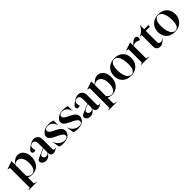

<svg xmlns="http://www.w3.org/2000/svg" viewBox="418 -2336 4234 4234"><g transform="rotate(-45 2535.0 -219.0)"><path d="M14 195 72 175V-439L14 -453V-458L201 -523H202V-417Q252 -467 296 -495Q340 -523 391 -523Q442 -523 485.5 -495Q529 -467 555.5 -411.5Q582 -356 582 -277Q582 -187 547.5 -121Q513 -55 453 -20Q393 15 320 15Q287 15 259.5 8.5Q232 2 202 -8V175L280 195V200H14ZM318 3Q375 3 412.5 -52.5Q450 -108 450 -215Q450 -292 429 -344Q408 -396 374 -421Q340 -446 300 -446Q248 -446 202 -404V-66Q251 3 318 3Z M628 -80Q628 -102 642.5 -116.5Q657 -131 698 -149L898 -234V-372Q898 -431 877 -456.5Q856 -482 818 -482Q780 -482 756 -460.5Q732 -439 732 -398Q732 -364 747 -326Q728 -310 701 -310Q677 -310 662.5 -323Q648 -336 648 -358Q648 -381 668 -404.5Q688 -428 737 -462Q787 -495 820 -509Q853 -523 886 -523Q948 -523 987.5 -484Q1027 -445 1027 -376V-74Q1027 -56 1038 -45Q1049 -34 1067 -34Q1085 -34 1110 -44V-38Q1063 -11 1036.5 0.5Q1010 12 982 12Q942 12 920 -12Q898 -36 898 -78V-86Q875 -42 837.5 -13.5Q800 15 748 15Q693 15 660.5 -13.5Q628 -42 628 -80ZM822 -53Q849 -53 869.5 -67.5Q890 -82 898 -103V-222L804 -182Q772 -168 759.5 -154Q747 -140 747 -119Q747 -91 768 -72Q789 -53 822 -53Z M1171 -5 1141 -177H1147Q1170 -103 1230 -57Q1290 -11 1365 -11Q1406 -11 1427 -28.5Q1448 -46 1448 -74Q1448 -105 1420 -131.5Q1392 -158 1319 -193L1264 -219Q1183 -258 1152 -289.5Q1121 -321 1121 -362Q1121 -401 1150.5 -438Q1180 -475 1233 -499Q1286 -523 1352 -523Q1428 -523 1491 -499V-356H1486Q1472 -423 1424.5 -465Q1377 -507 1313 -507Q1271 -507 1247.5 -489Q1224 -471 1224 -443Q1224 -414 1248 -389.5Q1272 -365 1331 -337L1374 -317Q1451 -280 1485 -242Q1519 -204 1519 -152Q1519 -108 1493 -69.5Q1467 -31 1415 -8Q1363 15 1290 15Q1252 15 1221 9Q1190 3 1171 -5Z M1619 -5 1589 -177H1595Q1618 -103 1678 -57Q1738 -11 1813 -11Q1854 -11 1875 -28.5Q1896 -46 1896 -74Q1896 -105 1868 -131.5Q1840 -158 1767 -193L1712 -219Q1631 -258 1600 -289.5Q1569 -321 1569 -362Q1569 -401 1598.5 -438Q1628 -475 1681 -499Q1734 -523 1800 -523Q1876 -523 1939 -499V-356H1934Q1920 -423 1872.5 -465Q1825 -507 1761 -507Q1719 -507 1695.5 -489Q1672 -471 1672 -443Q1672 -414 1696 -389.5Q1720 -365 1779 -337L1822 -317Q1899 -280 1933 -242Q1967 -204 1967 -152Q1967 -108 1941 -69.5Q1915 -31 1863 -8Q1811 15 1738 15Q1700 15 1669 9Q1638 3 1619 -5Z M2012 -80Q2012 -102 2026.5 -116.5Q2041 -131 2082 -149L2282 -234V-372Q2282 -431 2261 -456.5Q2240 -482 2202 -482Q2164 -482 2140 -460.5Q2116 -439 2116 -398Q2116 -364 2131 -326Q2112 -310 2085 -310Q2061 -310 2046.5 -323Q2032 -336 2032 -358Q2032 -381 2052 -404.5Q2072 -428 2121 -462Q2171 -495 2204 -509Q2237 -523 2270 -523Q2332 -523 2371.5 -484Q2411 -445 2411 -376V-74Q2411 -56 2422 -45Q2433 -34 2451 -34Q2469 -34 2494 -44V-38Q2447 -11 2420.5 0.5Q2394 12 2366 12Q2326 12 2304 -12Q2282 -36 2282 -78V-86Q2259 -42 2221.5 -13.5Q2184 15 2132 15Q2077 15 2044.5 -13.5Q2012 -42 2012 -80ZM2206 -53Q2233 -53 2253.5 -67.5Q2274 -82 2282 -103V-222L2188 -182Q2156 -168 2143.5 -154Q2131 -140 2131 -119Q2131 -91 2152 -72Q2173 -53 2206 -53Z M2501 195 2559 175V-439L2501 -453V-458L2688 -523H2689V-417Q2739 -467 2783 -495Q2827 -523 2878 -523Q2929 -523 2972.5 -495Q3016 -467 3042.5 -411.5Q3069 -356 3069 -277Q3069 -187 3034.5 -121Q3000 -55 2940 -20Q2880 15 2807 15Q2774 15 2746.5 8.5Q2719 2 2689 -8V175L2767 195V200H2501ZM2805 3Q2862 3 2899.5 -52.5Q2937 -108 2937 -215Q2937 -292 2916 -344Q2895 -396 2861 -421Q2827 -446 2787 -446Q2735 -446 2689 -404V-66Q2738 3 2805 3Z M3127 -249Q3127 -329 3162 -391.5Q3197 -454 3261 -488.5Q3325 -523 3411 -523Q3490 -523 3551 -491.5Q3612 -460 3646 -401Q3680 -342 3680 -262Q3680 -180 3645.5 -117.5Q3611 -55 3547 -20Q3483 15 3399 15Q3318 15 3256.5 -17Q3195 -49 3161 -108.5Q3127 -168 3127 -249ZM3424 2Q3478 2 3509 -52Q3540 -106 3540 -221Q3540 -309 3520.5 -374.5Q3501 -440 3466.5 -475Q3432 -510 3388 -510Q3333 -510 3300.5 -456.5Q3268 -403 3268 -289Q3268 -200 3288 -134.5Q3308 -69 3343.5 -33.5Q3379 2 3424 2Z M3714 -5 3772 -25V-439L3714 -453V-458L3901 -523H3902V-420Q3989 -523 4053 -523Q4079 -523 4095 -506.5Q4111 -490 4111 -462Q4111 -427 4089 -405Q4031 -437 3981 -437Q3936 -437 3902 -408V-25L3979 -5V0H3714Z M4196 -100V-458H4141V-464Q4202 -484 4253.5 -534Q4305 -584 4321 -638H4327V-508H4458V-458H4327V-111Q4327 -81 4344 -65Q4361 -49 4394 -49Q4416 -49 4434 -57Q4452 -65 4473 -81L4477 -76Q4413 -23 4380.5 -4Q4348 15 4312 15Q4259 15 4227.5 -15.5Q4196 -46 4196 -100Z M4497 -249Q4497 -329 4532 -391.5Q4567 -454 4631 -488.5Q4695 -523 4781 -523Q4860 -523 4921 -491.5Q4982 -460 5016 -401Q5050 -342 5050 -262Q5050 -180 5015.5 -117.5Q4981 -55 4917 -20Q4853 15 4769 15Q4688 15 4626.5 -17Q4565 -49 4531 -108.5Q4497 -168 4497 -249ZM4794 2Q4848 2 4879 -52Q4910 -106 4910 -221Q4910 -309 4890.5 -374.5Q4871 -440 4836.5 -475Q4802 -510 4758 -510Q4703 -510 4670.5 -456.5Q4638 -403 4638 -289Q4638 -200 4658 -134.5Q4678 -69 4713.5 -33.5Q4749 2 4794 2Z"/></g></svg>

Font: Nyght Serif Medium
Style: Regular
Weight: 500
Designer: Maksym Kobuzan
Version: Version 0.410